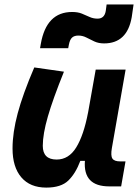

<svg xmlns="http://www.w3.org/2000/svg" viewBox="-20 -829 626 859"><path d="M187 10.3Q114.7 10.3 75.4 -35.6Q36.1 -81.5 36.1 -164.6Q36.1 -235.8 59.1 -321.8Q82 -407.7 133.3 -527.3L266.1 -508.3Q216.8 -386.2 194.1 -307.6Q171.4 -229 171.4 -176.8Q171.4 -115.2 233.4 -115.2Q287.6 -115.2 321 -169.4Q354.5 -223.6 374 -325.7V-325.2L408.2 -517.6H542L480.5 -166.5Q474.6 -132.3 482.9 -119.6Q491.2 -106.9 518.1 -106.9H541.5L522 4.9H468.8Q351.1 4.9 359.9 -109.4H339.4Q318.4 -53.2 285.9 -21.5Q253.4 10.3 187 10.3ZM159.2 -613.3 162.6 -632.8Q187.5 -775.4 302.7 -775.4Q328.1 -775.4 346.2 -768.1Q364.3 -760.7 380.6 -753.2Q397 -745.6 416.5 -745.6Q447.3 -745.6 453.1 -779.8L457 -809.1H577.6L569.3 -752Q548.8 -634.8 445.8 -634.8Q420.9 -634.8 402.1 -643.6Q383.3 -652.3 366.5 -661.1Q349.6 -669.9 330.6 -669.9Q312.5 -669.9 302.5 -660.9Q292.5 -651.9 288.1 -628.9L285.2 -613.3Z"/></svg>

Font: Cascadia Code PL
Style: Bold Italic
Weight: 700
Italic angle: -10°
Monospace: yes
Designer: Aaron Bell
Foundry: Saja Typeworks
Version: Version 2404.023; ttfautohint (v1.8.4)